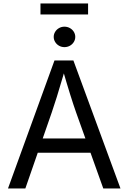

<svg xmlns="http://www.w3.org/2000/svg" viewBox="-20 -1071 730 1091"><path d="M289.6 -727.5H397L664.6 0H566.9L412.6 -431.6Q397.9 -473.1 378.9 -533.7Q359.9 -594.2 334 -684.1H351.6Q339.4 -641.1 337.4 -635.3Q318.4 -569.3 302.7 -519.8Q287.1 -470.2 273.9 -431.6L124 0H25.4ZM158.2 -284.2H531.7V-203.1H158.2ZM285.2 -861.3Q285.2 -877 293.5 -890.4Q301.8 -903.8 315.7 -911.6Q329.6 -919.4 346.2 -919.4Q362.8 -919.4 377 -911.6Q391.1 -903.8 399.4 -890.4Q407.7 -877 407.7 -861.3Q407.7 -845.7 399.4 -832.3Q391.1 -818.8 377 -811Q362.8 -803.2 346.2 -803.2Q329.6 -803.2 315.7 -811Q301.8 -818.8 293.5 -832.3Q285.2 -845.7 285.2 -861.3ZM480.5 -988.8H210V-1051.3H480.5Z"/></svg>

Font: Raveo Variable
Style: Regular
Weight: 400
Designer: Jakub Foglar, Rasmus Andersson (Inter)
Foundry: Jakubfoglar.com
Version: Version 1.000;Glyphs 3.2.3 (3260)